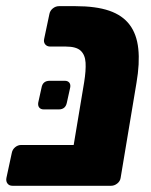

<svg xmlns="http://www.w3.org/2000/svg" viewBox="-26 -597 486 617"><path d="M14.1 0Q3.5 0 -1.9 -7.2Q-7.4 -14.5 -5.4 -25.1L12 -106Q14 -116.6 22.7 -123.9Q31.5 -131.1 42.1 -131.1H363.4L340.6 -23.2Q338.6 -12.6 329.7 -6.3Q320.9 0 310.2 0ZM212.6 0Q202 0 196.9 -7.2Q191.9 -14.5 193.1 -25.1L244.4 -332.6Q250.5 -370.4 249 -395.6Q247.5 -420.8 233.2 -434.1Q218.9 -447.4 185.6 -447.4H135.5Q124.9 -447.4 119.1 -454.6Q113.4 -461.9 116 -472.5L132.8 -552.1Q134.8 -562.7 143.8 -570Q152.9 -577.2 163.5 -577.2H216.8Q282.3 -577.2 325 -562.6Q367.7 -547.9 390.6 -517.4Q413.5 -487 418.4 -440.4Q423.4 -393.9 412.6 -330.8L361.6 -25.1Q360 -14.5 350.7 -7.2Q341.5 0 330.9 0ZM114.9 -245.4Q104.9 -245.4 100.1 -251.4Q95.3 -257.4 96.9 -267.4L107.5 -315.4Q111.3 -337.4 133.9 -337.4H181.9Q191.9 -337.4 196.7 -331.4Q201.5 -325.4 199.5 -315.4L188.9 -267.4Q184.6 -245.4 162.9 -245.4Z"/></svg>

Font: Rubik Light
Style: Italic
Weight: 300
Italic angle: -12°
Designer: Hubert and Fischer
Foundry: Hubert and Fischer
Version: Version 2.300;gftools[0.9.30]